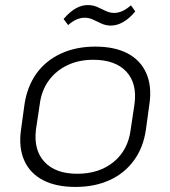

<svg xmlns="http://www.w3.org/2000/svg" viewBox="-20 -731 673 758"><path d="M278 7Q201 7 149.5 -20Q98 -47 75.5 -98Q53 -149 63 -219L77 -321Q88 -391 124.5 -441.5Q161 -492 220.5 -519.5Q280 -547 356 -547Q433 -547 484 -520Q535 -493 557.5 -442Q580 -391 570 -321L556 -219Q546 -149 509 -98Q472 -47 413 -20Q354 7 278 7ZM285 -45Q372 -45 429 -92Q486 -139 496 -220L511 -320Q522 -402 478.5 -448.5Q435 -495 348 -495Q291 -495 246 -473.5Q201 -452 172.5 -413Q144 -374 137 -320L122 -220Q112 -139 155.5 -92Q199 -45 285 -45ZM231 -656Q255 -684 278.5 -697.5Q302 -711 326 -711Q347 -711 364 -703.5Q381 -696 397 -688Q413 -680 431 -680Q447 -680 463.5 -687.5Q480 -695 497 -710L514 -686Q491 -658 466.5 -644Q442 -630 418 -630Q398 -630 380.5 -638Q363 -646 347.5 -653.5Q332 -661 314 -661Q298 -661 282 -654Q266 -647 249 -632Z"/></svg>

Font: Pathway Extreme 28pt ExtraLight
Style: Italic
Weight: 250
Italic angle: -8°
Designer: Eduardo Rodriguez Tunni
Foundry: Eduardo Rodriguez Tunni
Version: Version 1.001;gftools[0.9.26]